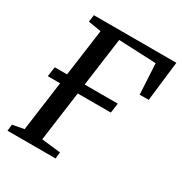

<svg xmlns="http://www.w3.org/2000/svg" viewBox="-173 -870 942 996"><g transform="rotate(30 298.0 -371.5)"><path d="M13.5 0 18 -38.5 86.5 -51.5 127 -349.5H53L61.5 -407.5H135L173.5 -688.5L96.5 -701L102 -743H596L568 -505L514 -504.5L504 -687.5L280 -697.5L240.5 -407.5H439L430.5 -349.5H232.5L192 -51.5L305.5 -38.5L301.5 0Z"/></g></svg>

Font: Merriweather 24pt
Style: Italic
Weight: 400
Italic angle: -7.8°
Designer: Eben Sorkin
Foundry: Eben Sorkin
Version: Version 2.101